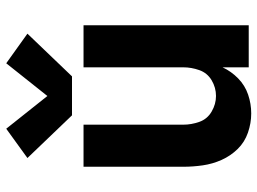

<svg xmlns="http://www.w3.org/2000/svg" viewBox="-125 -693 826 616"><g transform="rotate(-90 288.0 -385.0)"><path d="M232 8Q263 8 292.5 -2Q322 -12 344.5 -34Q367 -56 380 -84V0H515V-530H380V-210Q380 -184 371 -158.5Q362 -133 338.5 -119Q315 -105 288 -105Q262 -105 238 -119Q214 -133 205 -158.5Q196 -184 196 -210V-530H61V-210Q61 -179 65.5 -147.5Q70 -116 83 -87Q96 -58 118 -35.5Q140 -13 170.5 -2.5Q201 8 232 8ZM226 -567H351L488 -710L393 -778L288 -646L183 -778L89 -710Z"/></g></svg>

Font: Iosevka Sparkle Extrabold
Style: Regular
Weight: 800
Designer: Belleve Invis
Foundry: Belleve Invis
Version: Version 4.5.0; ttfautohint (v1.8.3)